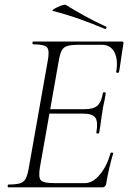

<svg xmlns="http://www.w3.org/2000/svg" viewBox="-20 -803 550 823"><path d="M15 0Q13 0 13 -6Q13 -12 15 -12Q48 -12 65 -17Q82 -22 90 -37Q98 -52 103 -81L185 -544Q193 -587 181.5 -600Q170 -613 122 -613Q119 -613 119 -619Q119 -625 122 -625H503Q511 -625 509 -616Q506 -598 502.5 -575Q499 -552 496 -530Q493 -508 490 -494Q489 -490 483 -491Q477 -492 478 -495Q487 -547 470.5 -579Q454 -611 416 -611H317Q286 -611 269 -606Q252 -601 244.5 -586.5Q237 -572 232 -543L151 -85Q144 -43 155 -30.5Q166 -18 213 -18H344Q377 -18 407.5 -54Q438 -90 454 -147Q455 -150 461 -149Q467 -148 465 -145Q457 -119 448.5 -82.5Q440 -46 435 -15Q432 0 419 0ZM405 -234Q404 -230 398 -230.5Q392 -231 393 -235Q401 -280 389 -298Q377 -316 336 -316H171L174 -335H343Q381 -335 398 -350.5Q415 -366 421 -404Q422 -408 428 -407.5Q434 -407 433 -402Q429 -374 425 -358.5Q421 -343 419 -325Q415 -303 412.5 -281.5Q410 -260 405 -234ZM430 -679Q378 -701 325 -720Q272 -739 207 -756Q202 -758 208.5 -762.5Q215 -767 226.5 -772.5Q238 -778 248.5 -781Q259 -784 262 -782Q301 -758 342.5 -735Q384 -712 434 -689Q438 -688 436 -683Q434 -678 430 -679Z"/></svg>

Font: Cormorant Light
Style: Italic
Weight: 300
Italic angle: -10°
Designer: Christian Thalmann (Catharsis Fonts)
Foundry: Catharsis Fonts
Version: Version 4.000